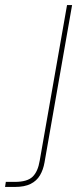

<svg xmlns="http://www.w3.org/2000/svg" viewBox="-130 -519 331 759"><path d="M-110 220 -107 200H-71Q-22 200 -1 179.5Q20 159 27 116L135 -499H155L46 123Q41 152 28 174Q15 196 -9 208Q-33 220 -71 220Z"/></svg>

Font: DM Sans 20pt Thin
Style: Italic
Weight: 250
Italic angle: -10°
Version: Version 4.004;gftools[0.9.30]